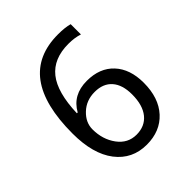

<svg xmlns="http://www.w3.org/2000/svg" viewBox="-200 -857 1000 1000"><g transform="rotate(-45 300.0 -357.0)"><path d="M471.2 -714.8V-639.2Q436.5 -650.9 390.1 -650.9Q280.8 -650.9 225.8 -582Q170.9 -513.2 166 -363.8H171.9Q218.3 -446.8 321.8 -446.8Q417 -446.8 470.9 -388.7Q524.9 -330.6 524.9 -230Q524.9 -118.7 466.1 -54.4Q407.2 9.8 308.1 9.8Q201.7 9.8 138.4 -72.5Q75.2 -154.8 75.2 -305.2Q75.2 -724.1 387.2 -724.1Q438 -724.1 471.2 -714.8ZM439 -230Q439 -300.8 405.5 -338.9Q372.1 -377 310.1 -377Q248 -377 206.1 -337.4Q164.1 -297.9 164.1 -247.1Q164.1 -172.9 203.6 -118.9Q243.2 -64.9 307.1 -64.9Q369.1 -64.9 404.1 -107.9Q439 -150.9 439 -230Z"/></g></svg>

Font: Droid Sans Mono
Style: Regular
Weight: 400
Monospace: yes
Foundry: Ascender Corporation
Version: Version 1.00 build 112